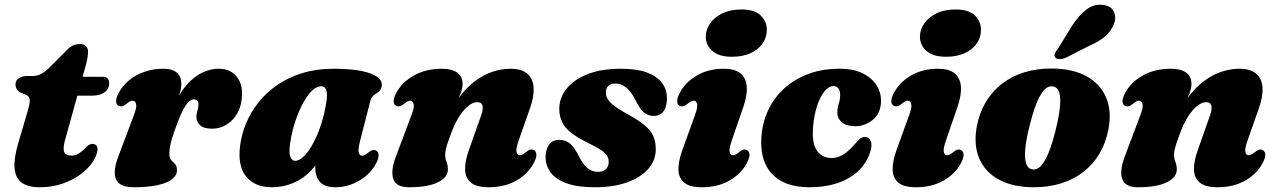

<svg xmlns="http://www.w3.org/2000/svg" viewBox="-20 -775 5386 810"><path d="M89.5 -375 69.5 -383.5Q57 -389 51.2 -398.2Q45.5 -407.5 45.5 -419Q45.5 -435.5 59.2 -445Q73 -454.5 96 -454.5H117Q137.5 -454.5 154.2 -463.5Q171 -472.5 188 -489.5L265 -566.5Q277.5 -579 289.8 -584Q302 -589 316.5 -589Q334.5 -589 343 -580Q351.5 -571 351.5 -556.5Q351.5 -548 349.2 -532.8Q347 -517.5 341.5 -498L254 -182.5Q244.5 -147.5 251.2 -133Q258 -118.5 281.5 -118.5Q296 -118.5 309.5 -125.8Q323 -133 338.5 -149.5Q348.5 -160 355.5 -164Q362.5 -168 370.5 -168Q380.5 -168 386.8 -160.8Q393 -153.5 391 -140.5Q387.5 -114.5 368 -87.2Q348.5 -60 316 -36.8Q283.5 -13.5 240.5 0.8Q197.5 15 146.5 15Q97.5 15 71.2 -4.8Q45 -24.5 41.5 -65.2Q38 -106 56.5 -169.5L97.5 -309Q107.5 -342 105.2 -355.8Q103 -369.5 89.5 -375ZM271.5 -371.5 296.5 -451H413Q440.5 -451 440.5 -424.5Q440.5 -400 421.2 -385.8Q402 -371.5 369.5 -371.5Z M480 -328.5Q470.5 -333.5 469.8 -347Q469 -360.5 480 -381.5Q496 -412.5 524 -435.8Q552 -459 589 -472Q626 -485 669.5 -485Q707.5 -485 726.2 -468.5Q745 -452 745 -421Q745 -402.5 738 -380Q731 -357.5 721.5 -333.2Q712 -309 704 -285Q696 -261 694.5 -239.5L684.5 -243Q703 -313.5 729 -360.5Q755 -407.5 784.8 -434.8Q814.5 -462 844.5 -473.5Q874.5 -485 901 -485Q950 -485 976.5 -454.2Q1003 -423.5 1001 -373.5Q999.5 -329 981.2 -297.2Q963 -265.5 935 -248.8Q907 -232 875 -232Q839 -232 823.8 -247.2Q808.5 -262.5 808.5 -281Q808.5 -295.5 813 -308.8Q817.5 -322 817.5 -335Q817.5 -345 812.2 -350.5Q807 -356 799 -356Q787.5 -356 775.5 -344.8Q763.5 -333.5 749.2 -305Q735 -276.5 716.5 -224Q704 -188.5 699.2 -166.5Q694.5 -144.5 694.5 -126Q694.5 -107.5 702.5 -99.2Q710.5 -91 718.5 -82.8Q726.5 -74.5 726.5 -56Q726.5 -35.5 706.2 -19.2Q686 -3 645.2 6Q604.5 15 542 15Q502 15 483.2 -0.8Q464.5 -16.5 464 -45.2Q463.5 -74 478.5 -113L545 -289.5Q558 -323.5 554 -336.8Q550 -350 540 -350Q534.5 -350 529 -347.5Q523.5 -345 515 -338Q503 -328.5 495.2 -326.8Q487.5 -325 480 -328.5Z M1499 -180Q1490 -145 1493.5 -131.5Q1497 -118 1507 -118Q1512.5 -118 1518 -120.8Q1523.5 -123.5 1532 -130Q1544 -140 1551.8 -141.8Q1559.5 -143.5 1567 -139.5Q1576.5 -134.5 1577.2 -121Q1578 -107.5 1567 -86.5Q1543.5 -41 1495.8 -13Q1448 15 1394.5 15Q1349 15 1329.5 -7.8Q1310 -30.5 1310 -69.5Q1310 -82 1311 -95.5Q1312 -109 1313.8 -123Q1315.5 -137 1318 -150.5Q1320.5 -164 1323.5 -176.5L1337.5 -136.5Q1325 -91 1293.5 -56.8Q1262 -22.5 1218.8 -3.8Q1175.5 15 1126.5 15Q1056.5 15 1019.2 -29Q982 -73 993 -161Q999 -208.5 1018.5 -255.2Q1038 -302 1071 -343.5Q1104 -385 1150.2 -416.8Q1196.5 -448.5 1256 -466.8Q1315.5 -485 1387.5 -485Q1459 -485 1505 -475.5Q1551 -466 1572.2 -449.8Q1593.5 -433.5 1590.5 -413.5Q1588 -395.5 1578 -388.2Q1568 -381 1557.5 -373.8Q1547 -366.5 1542 -348ZM1203 -163.5Q1198.5 -125.5 1205.8 -111Q1213 -96.5 1225 -96.5Q1238.5 -96.5 1253.2 -108Q1268 -119.5 1283 -141Q1298 -162.5 1312 -192Q1326 -221.5 1337.2 -258.2Q1348.5 -295 1355.5 -336.5Q1362.5 -375.5 1357 -393.2Q1351.5 -411 1335 -411Q1317.5 -411 1300.2 -396Q1283 -381 1267.2 -355.2Q1251.5 -329.5 1238.2 -297.2Q1225 -265 1216 -230.5Q1207 -196 1203 -163.5Z M1651 -328.5Q1641.5 -333.5 1640.8 -347Q1640 -360.5 1651 -381.5Q1675.5 -428 1726 -456.5Q1776.5 -485 1845 -485Q1887 -485 1909.2 -468.5Q1931.5 -452 1931.5 -421Q1931.5 -402.5 1922.8 -380Q1914 -357.5 1902.5 -333.2Q1891 -309 1881.2 -285Q1871.5 -261 1870 -239.5L1853 -244Q1879.5 -312.5 1913.2 -359Q1947 -405.5 1984.5 -433.2Q2022 -461 2060 -473Q2098 -485 2132.5 -485Q2181 -485 2205 -463.8Q2229 -442.5 2231.2 -405.2Q2233.5 -368 2216.5 -320L2167.5 -180.5Q2155.5 -146.5 2159 -133.2Q2162.5 -120 2172.5 -120Q2178 -120 2183.5 -122.8Q2189 -125.5 2197.5 -132Q2209.5 -142 2217.2 -143.8Q2225 -145.5 2232.5 -141.5Q2242 -136.5 2242.8 -123Q2243.5 -109.5 2232.5 -88.5Q2208.5 -42 2158.8 -13.5Q2109 15 2041.5 15Q1991 15 1967.2 -4.2Q1943.5 -23.5 1942.2 -58.2Q1941 -93 1957 -138.5L2006 -277.5Q2019 -310.5 2016 -327.2Q2013 -344 1993 -344Q1980 -344 1965.8 -335.2Q1951.5 -326.5 1937.5 -310.8Q1923.5 -295 1910.8 -273Q1898 -251 1887.5 -224Q1878.5 -200 1871.8 -181Q1865 -162 1861.5 -147.8Q1858 -133.5 1858 -122.5Q1858 -106 1863.8 -92Q1869.5 -78 1869.5 -60Q1869.5 -26 1826.5 -5.5Q1783.5 15 1706 15Q1651.5 15 1639.5 -19.5Q1627.5 -54 1649.5 -113L1716 -289.5Q1729 -323.5 1725 -336.8Q1721 -350 1711 -350Q1705.5 -350 1700 -347.5Q1694.5 -345 1686 -338Q1674 -328.5 1666.2 -326.8Q1658.5 -325 1651 -328.5Z M2503.5 -50Q2524.5 -50 2536.2 -61.5Q2548 -73 2548 -91.5Q2548 -106 2541.2 -117.8Q2534.5 -129.5 2515.5 -142.2Q2496.5 -155 2459 -173Q2416 -194 2389.8 -214.5Q2363.5 -235 2351.5 -259.8Q2339.5 -284.5 2339.5 -316.5Q2339.5 -362 2369.8 -400.2Q2400 -438.5 2458 -461.8Q2516 -485 2600.5 -485Q2666.5 -485 2709 -469.2Q2751.5 -453.5 2772.5 -425.8Q2793.5 -398 2793.5 -362Q2794 -325 2779.2 -305.5Q2764.5 -286 2738 -286Q2713.5 -286 2695.5 -301.5Q2677.5 -317 2658.5 -357.5Q2641 -390 2621.2 -406.2Q2601.5 -422.5 2576 -422.5Q2557.5 -422.5 2546.8 -413Q2536 -403.5 2536 -384.5Q2536 -371.5 2543 -358.5Q2550 -345.5 2569.5 -330Q2589 -314.5 2626 -294Q2674 -268 2700.2 -245.8Q2726.5 -223.5 2736.5 -199.8Q2746.5 -176 2746.5 -145Q2746.5 -98 2714.5 -62Q2682.5 -26 2625 -5.5Q2567.5 15 2490 15Q2415 15 2369 -2.2Q2323 -19.5 2302.2 -48.8Q2281.5 -78 2281.5 -113.5Q2282.5 -146.5 2297.2 -165.8Q2312 -185 2338 -185Q2368.5 -185 2388 -166.2Q2407.5 -147.5 2425 -110.5Q2443.5 -76 2462 -63Q2480.5 -50 2503.5 -50Z M3066.5 -180.5Q3055 -146.5 3058.2 -133.2Q3061.5 -120 3071.5 -120Q3077 -120 3082.5 -122.8Q3088 -125.5 3096.5 -132Q3108.5 -142 3116.2 -143.8Q3124 -145.5 3131.5 -141.5Q3141 -136.5 3141.8 -123Q3142.5 -109.5 3131.5 -88.5Q3107.5 -42 3057.8 -13.5Q3008 15 2940.5 15Q2890 15 2866.5 -4.5Q2843 -24 2842.2 -58.8Q2841.5 -93.5 2858 -140L2912 -289.5Q2924.5 -323.5 2920.8 -336.8Q2917 -350 2907 -350Q2901.5 -350 2896 -347.5Q2890.5 -345 2882 -338Q2870 -328.5 2862.2 -326.8Q2854.5 -325 2847 -328.5Q2837.5 -333.5 2836.8 -347Q2836 -360.5 2847 -381.5Q2870.5 -427.5 2919.5 -456.2Q2968.5 -485 3034.5 -485Q3079.5 -485 3103.2 -466Q3127 -447 3130.2 -410.8Q3133.5 -374.5 3115.5 -322.5ZM3067.5 -535.5Q3013.5 -535.5 2985.5 -560Q2957.5 -584.5 2957.5 -620Q2957.5 -649.5 2975.5 -675.8Q2993.5 -702 3027 -718.5Q3060.5 -735 3107.5 -735Q3164 -735 3189.5 -709.5Q3215 -684 3215 -649.5Q3215 -617 3196.8 -591Q3178.5 -565 3145.5 -550.2Q3112.5 -535.5 3067.5 -535.5Z M3495.5 -412Q3479.5 -412 3463.2 -395.2Q3447 -378.5 3433.5 -346Q3420 -313.5 3413 -265Q3401.5 -183.5 3422.5 -146Q3443.5 -108.5 3488.5 -108.5Q3505.5 -108.5 3520.2 -114.2Q3535 -120 3548.8 -130.8Q3562.5 -141.5 3576 -156Q3594.5 -176.5 3605 -187Q3615.5 -197.5 3630.5 -197Q3645.5 -196.5 3653 -181Q3660.5 -165.5 3652 -136Q3642 -103 3620.5 -75.2Q3599 -47.5 3566.5 -27.2Q3534 -7 3490.8 4Q3447.5 15 3393.5 15Q3286.5 15 3233.5 -45.2Q3180.5 -105.5 3194 -217Q3201 -273 3226.5 -321.8Q3252 -370.5 3294.5 -407.2Q3337 -444 3394.2 -464.5Q3451.5 -485 3521.5 -485Q3583 -485 3622.5 -464.2Q3662 -443.5 3680.5 -411Q3699 -378.5 3696.5 -342Q3694 -294.5 3660.8 -268.5Q3627.5 -242.5 3589 -242.5Q3551 -242.5 3531.5 -259.2Q3512 -276 3512.5 -302Q3513 -322 3518.5 -337.8Q3524 -353.5 3524.5 -374Q3525 -390.5 3517.5 -401.2Q3510 -412 3495.5 -412Z M3970 -180.5Q3958.5 -146.5 3961.8 -133.2Q3965 -120 3975 -120Q3980.5 -120 3986 -122.8Q3991.5 -125.5 4000 -132Q4012 -142 4019.8 -143.8Q4027.5 -145.5 4035 -141.5Q4044.5 -136.5 4045.2 -123Q4046 -109.5 4035 -88.5Q4011 -42 3961.2 -13.5Q3911.5 15 3844 15Q3793.5 15 3770 -4.5Q3746.5 -24 3745.8 -58.8Q3745 -93.5 3761.5 -140L3815.5 -289.5Q3828 -323.5 3824.2 -336.8Q3820.5 -350 3810.5 -350Q3805 -350 3799.5 -347.5Q3794 -345 3785.5 -338Q3773.5 -328.5 3765.8 -326.8Q3758 -325 3750.5 -328.5Q3741 -333.5 3740.2 -347Q3739.5 -360.5 3750.5 -381.5Q3774 -427.5 3823 -456.2Q3872 -485 3938 -485Q3983 -485 4006.8 -466Q4030.5 -447 4033.8 -410.8Q4037 -374.5 4019 -322.5ZM3971 -535.5Q3917 -535.5 3889 -560Q3861 -584.5 3861 -620Q3861 -649.5 3879 -675.8Q3897 -702 3930.5 -718.5Q3964 -735 4011 -735Q4067.5 -735 4093 -709.5Q4118.5 -684 4118.5 -649.5Q4118.5 -617 4100.2 -591Q4082 -565 4049 -550.2Q4016 -535.5 3971 -535.5Z M4415.5 -486Q4503 -486 4562 -454.2Q4621 -422.5 4646 -364.8Q4671 -307 4656 -228.5Q4645 -171.5 4618 -126.2Q4591 -81 4550.2 -49.5Q4509.5 -18 4456.8 -1.5Q4404 15 4341.5 15Q4254 15 4195 -16.8Q4136 -48.5 4111.2 -106.5Q4086.5 -164.5 4101 -242.5Q4112 -299.5 4139 -344.8Q4166 -390 4206.8 -421.5Q4247.5 -453 4300.2 -469.5Q4353 -486 4415.5 -486ZM4332.5 -61Q4343.5 -58.5 4353.8 -62.5Q4364 -66.5 4374 -78Q4384 -89.5 4393.8 -108.5Q4403.5 -127.5 4413 -155.5Q4422.5 -183.5 4432 -220.5Q4447 -279.5 4451.2 -320.2Q4455.5 -361 4449 -383.5Q4442.5 -406 4424.5 -410Q4413.5 -412.5 4403.2 -408.5Q4393 -404.5 4383 -393Q4373 -381.5 4363.2 -362.5Q4353.5 -343.5 4344 -315.5Q4334.5 -287.5 4325 -250.5Q4310 -192 4305.8 -151Q4301.5 -110 4308.2 -87.5Q4315 -65 4332.5 -61ZM4504 -668.5Q4533 -711.5 4564.5 -735.5Q4596 -759.5 4634 -754Q4668.5 -750 4679.5 -724.8Q4690.5 -699.5 4678.5 -672Q4666 -641.5 4641.5 -620.8Q4617 -600 4574 -581L4472.5 -529.5Q4460 -525 4448.5 -525.5Q4437 -526 4432 -532.5Q4426 -540.5 4430.5 -549.8Q4435 -559 4443 -569Z M4726 -328.5Q4716.5 -333.5 4715.8 -347Q4715 -360.5 4726 -381.5Q4750.5 -428 4801 -456.5Q4851.5 -485 4920 -485Q4962 -485 4984.2 -468.5Q5006.5 -452 5006.5 -421Q5006.5 -402.5 4997.8 -380Q4989 -357.5 4977.5 -333.2Q4966 -309 4956.2 -285Q4946.5 -261 4945 -239.5L4928 -244Q4954.5 -312.5 4988.2 -359Q5022 -405.5 5059.5 -433.2Q5097 -461 5135 -473Q5173 -485 5207.5 -485Q5256 -485 5280 -463.8Q5304 -442.5 5306.2 -405.2Q5308.5 -368 5291.5 -320L5242.5 -180.5Q5230.5 -146.5 5234 -133.2Q5237.5 -120 5247.5 -120Q5253 -120 5258.5 -122.8Q5264 -125.5 5272.5 -132Q5284.5 -142 5292.2 -143.8Q5300 -145.5 5307.5 -141.5Q5317 -136.5 5317.8 -123Q5318.5 -109.5 5307.5 -88.5Q5283.5 -42 5233.8 -13.5Q5184 15 5116.5 15Q5066 15 5042.2 -4.2Q5018.5 -23.5 5017.2 -58.2Q5016 -93 5032 -138.5L5081 -277.5Q5094 -310.5 5091 -327.2Q5088 -344 5068 -344Q5055 -344 5040.8 -335.2Q5026.5 -326.5 5012.5 -310.8Q4998.5 -295 4985.8 -273Q4973 -251 4962.5 -224Q4953.5 -200 4946.8 -181Q4940 -162 4936.5 -147.8Q4933 -133.5 4933 -122.5Q4933 -106 4938.8 -92Q4944.5 -78 4944.5 -60Q4944.5 -26 4901.5 -5.5Q4858.5 15 4781 15Q4726.5 15 4714.5 -19.5Q4702.5 -54 4724.5 -113L4791 -289.5Q4804 -323.5 4800 -336.8Q4796 -350 4786 -350Q4780.5 -350 4775 -347.5Q4769.5 -345 4761 -338Q4749 -328.5 4741.2 -326.8Q4733.5 -325 4726 -328.5Z"/></svg>

Font: Fraunces Wonky
Style: Italic
Weight: 900
Italic angle: -16°
Version: Version 1.000;[b76b70a41]